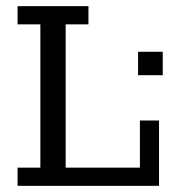

<svg xmlns="http://www.w3.org/2000/svg" viewBox="-20 -603 563 623"><path d="M37 0V-59H111V-524H37V-583H267V-524H193V-59H434V-212H496V0ZM428 -359V-435H508V-359Z"/></svg>

Font: Rokkitt SemiBold
Style: Regular
Weight: 400
Version: Version 3.103